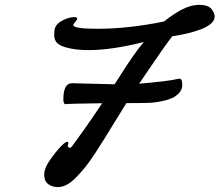

<svg xmlns="http://www.w3.org/2000/svg" viewBox="-20 -743 900 787"><path d="M569.8 -320.8Q528.3 -320.8 498 -320.3Q481 -293.5 454.6 -250.2Q428.2 -207 411.1 -179.4Q394 -151.9 371.1 -116.5Q348.1 -81.1 330.3 -59.1Q312.5 -37.1 292.5 -16.4Q272.5 4.4 253.7 14.2Q234.9 23.9 217.3 23.9Q194.3 23.9 177.7 11.7Q161.1 -0.5 161.1 -27.8Q161.1 -55.7 191.7 -96.9Q222.2 -138.2 242.2 -154.8Q250.5 -161.6 254.9 -161.6Q260.3 -161.6 260.3 -155.3Q260.3 -153.8 259 -150.4Q257.8 -147 257.8 -145Q257.8 -142.1 260.5 -139.6Q263.2 -137.2 266.6 -137.2Q271 -137.2 273.4 -141.1Q273.9 -141.6 281.2 -151.6Q288.6 -161.6 299.6 -176.8Q310.5 -191.9 325.2 -212.4Q339.8 -232.9 359.4 -261.5Q378.9 -290 398.9 -319.8Q269 -317.9 255.9 -316.9Q254.4 -316.9 252.4 -316.4Q250.5 -315.9 248.5 -315.9Q239.7 -315.9 239.7 -335.4Q239.7 -401.9 274.9 -401.9Q278.3 -401.9 449.7 -397.5Q454.1 -404.8 468.8 -427.2Q483.4 -449.7 489 -458.7Q494.6 -467.8 507.3 -486.6Q520 -505.4 528.1 -516.8Q536.1 -528.3 547.4 -543.2Q558.6 -558.1 569.3 -570.8Q437.5 -537.6 343.8 -537.6Q288.1 -537.6 250 -548.8Q222.7 -556.6 212.4 -568.6Q202.1 -580.6 202.1 -601.1Q202.1 -605.5 203.1 -617.2Q205.1 -641.6 232.7 -657.2Q260.3 -672.9 285.2 -672.9Q296.4 -672.9 296.4 -666Q296.4 -662.1 288.3 -653.1Q280.3 -644 280.3 -640.6Q280.3 -625 378.4 -625Q505.9 -625 652.3 -654.8Q686.5 -682.6 722.2 -702.1Q760.7 -723.1 797.4 -723.1Q837.9 -723.1 851.1 -700.2Q859.9 -686.5 859.9 -675.3Q859.9 -659.2 844 -645.5Q828.1 -631.8 801.3 -622.1Q774.4 -612.3 746.3 -605.7Q718.3 -599.1 686 -594.2Q658.2 -558.6 607.2 -483.4Q556.2 -408.2 550.3 -399.9Q671.9 -410.2 708 -419.4Q710 -420.4 716.3 -420.4Q727.1 -420.4 727.1 -394.5Q727.1 -376 714.1 -361.8Q701.2 -347.7 683.3 -340.1Q665.5 -332.5 641.8 -327.9Q618.2 -323.2 601.6 -322Q585 -320.8 569.8 -320.8Z"/></svg>

Font: Yellowtail
Style: Regular
Weight: 400
Designer: Astigmatic (AOETI)
Foundry: Astigmatic (AOETI)
Version: Version 1.000